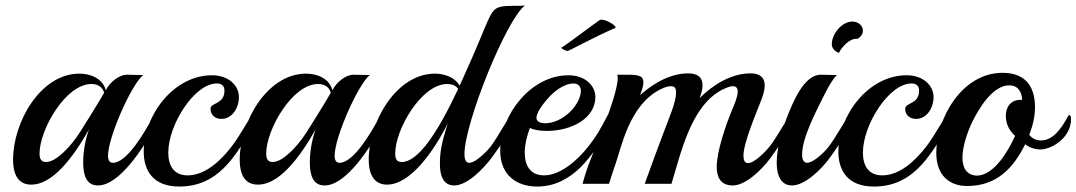

<svg xmlns="http://www.w3.org/2000/svg" viewBox="-20 -674 3947 704"><path d="M545 -201C552 -213 555 -227 555 -238C555 -248 553 -255 549 -255C547 -255 545 -253 542 -248C510 -187 445 -77 394 -77C382 -77 376 -86 376 -103C376 -170 461 -363 505 -399C502 -399 499 -399 495 -399C480 -399 456 -400 445 -400C418 -400 383 -374 368 -343C355 -391 305 -404 271 -404C129 -404 28 -227 28 -89C28 -20 57 3 95 3C170 3 244 -89 306 -199C291 -156 285 -114 285 -77C285 -30 298 6 339 6C420 6 507 -137 545 -201ZM362 -334C358 -327 332 -282 273 -189C239 -136 186 -80 149 -80C132 -80 125 -90 125 -111C125 -199 221 -366 315 -366C337 -366 355 -357 362 -334Z M903 -201C910 -213 913 -228 913 -239C913 -249 911 -256 907 -256C903 -256 859 -175 831 -139C787 -81 730 -31 668 -31C618 -31 597 -66 597 -114C597 -217 693 -368 775 -368C795 -368 803 -357 803 -342C803 -290 752 -299 752 -275C752 -250 771 -238 792 -238C831 -238 856 -278 856 -318C856 -360 819 -398 757 -398C618 -398 507 -253 507 -118C507 -48 542 10 637 10C778 10 839 -96 903 -201Z M1376 -201C1383 -213 1386 -227 1386 -238C1386 -248 1384 -255 1380 -255C1378 -255 1376 -253 1373 -248C1341 -187 1276 -77 1225 -77C1213 -77 1207 -86 1207 -103C1207 -170 1292 -363 1336 -399C1333 -399 1330 -399 1326 -399C1311 -399 1287 -400 1276 -400C1249 -400 1214 -374 1199 -343C1186 -391 1136 -404 1102 -404C960 -404 859 -227 859 -89C859 -20 888 3 926 3C1001 3 1075 -89 1137 -199C1122 -156 1116 -114 1116 -77C1116 -30 1129 6 1170 6C1251 6 1338 -137 1376 -201ZM1193 -334C1189 -327 1163 -282 1104 -189C1070 -136 1017 -80 980 -80C963 -80 956 -90 956 -111C956 -199 1052 -366 1146 -366C1168 -366 1186 -357 1193 -334Z M1905 -654C1887 -651 1839 -655 1815 -649C1773 -638 1779 -610 1679 -390C1675 -382 1671 -371 1665 -360C1646 -394 1604 -404 1575 -404C1433 -404 1332 -227 1332 -89C1332 -21 1362 3 1399 3C1485 3 1571 -120 1622 -222C1598 -147 1593 -115 1593 -73C1593 -28 1606 6 1646 6C1693 6 1752 -55 1780 -92C1817 -142 1862 -206 1863 -238C1863 -249 1860 -257 1856 -257C1852 -257 1804 -169 1780 -138C1769 -123 1725 -77 1701 -77C1690 -77 1683 -86 1683 -109C1683 -223 1837 -604 1905 -654ZM1660 -348C1582 -182 1512 -80 1453 -80C1436 -80 1429 -90 1429 -111C1429 -199 1525 -366 1620 -366C1636 -366 1651 -361 1660 -348Z M2211 -203C2219 -216 2222 -232 2222 -244C2222 -253 2219 -260 2216 -260C2214 -260 2212 -258 2209 -253C2178 -194 2165 -172 2138 -138C2102 -91 2037 -31 1975 -31C1925 -31 1904 -66 1904 -115C1904 -142 1911 -173 1923 -205C1936 -198 1959 -194 1985 -194C2077 -194 2163 -241 2163 -318C2163 -360 2126 -398 2064 -398C1927 -398 1814 -253 1814 -122C1814 -27 1880 10 1949 10C2081 10 2155 -107 2211 -203ZM2110 -339C2105 -281 2038 -222 1979 -222C1964 -222 1947 -227 1947 -242C1947 -268 1989 -314 1999 -324C2025 -350 2057 -368 2082 -368C2103 -368 2110 -354 2110 -339ZM2235 -571C2237 -572 2237 -573 2237 -574C2237 -582 2203 -602 2185 -602C2182 -602 2180 -601 2178 -600C2129 -565 2052 -506 2038 -499C2038 -496 2055 -487 2061 -487C2066 -487 2164 -541 2235 -571Z M2875 -201C2882 -213 2885 -227 2885 -238C2885 -248 2883 -255 2879 -255C2875 -255 2828 -170 2803 -138C2792 -124 2748 -76 2723 -76C2709 -76 2706 -89 2706 -104C2706 -150 2755 -265 2772 -309C2780 -330 2784 -347 2784 -361C2784 -390 2766 -405 2732 -405C2660 -405 2593 -362 2545 -314C2552 -332 2556 -348 2556 -361C2556 -391 2538 -405 2503 -405C2419 -405 2348 -344 2327 -325C2330 -335 2339 -354 2339 -371C2339 -390 2333 -400 2285 -400C2271 -400 2255 -400 2243 -400C2245 -397 2245 -393 2245 -387C2245 -351 2213 -261 2205 -241L2140 -75C2127 -42 2116 0 2116 0H2213C2220 -23 2228 -47 2236 -70C2258 -132 2287 -289 2401 -346C2418 -355 2431 -358 2440 -358C2455 -358 2459 -349 2459 -335C2459 -300 2435 -246 2414 -190C2390 -127 2367 -64 2344 0H2442C2477 -114 2514 -288 2630 -346C2647 -354 2659 -358 2667 -358C2680 -358 2685 -350 2685 -338C2685 -323 2677 -303 2671 -287C2640 -215 2608 -118 2608 -62C2608 -26 2621 6 2667 6C2715 6 2775 -54 2803 -92C2830 -128 2856 -169 2875 -201Z M3125 -532C3138 -540 3144 -551 3144 -562C3144 -579 3128 -595 3105 -595C3068 -595 3030 -551 3030 -512C3030 -498 3040 -486 3056 -480C3065 -499 3092 -532 3121 -532C3122 -532 3124 -532 3125 -532ZM3092 -201C3099 -213 3102 -228 3102 -239C3102 -249 3100 -255 3096 -255C3092 -255 3044 -170 3020 -138C2992 -102 2956 -77 2940 -77C2927 -77 2921 -89 2921 -107C2921 -168 2970 -262 3009 -339C3016 -353 3037 -390 3049 -399C3046 -399 3043 -399 3039 -399C3024 -399 3000 -400 2989 -400C2927 -400 2886 -295 2868 -250C2843 -188 2828 -126 2828 -78C2828 -16 2853 6 2884 6C2932 6 2992 -54 3020 -92C3047 -128 3073 -169 3092 -201Z M3450 -201C3457 -213 3460 -228 3460 -239C3460 -249 3458 -256 3454 -256C3450 -256 3406 -175 3378 -139C3334 -81 3277 -31 3215 -31C3165 -31 3144 -66 3144 -114C3144 -217 3240 -368 3322 -368C3342 -368 3350 -357 3350 -342C3350 -290 3299 -299 3299 -275C3299 -250 3318 -238 3339 -238C3378 -238 3403 -278 3403 -318C3403 -360 3366 -398 3304 -398C3165 -398 3054 -253 3054 -118C3054 -48 3089 10 3184 10C3325 10 3386 -96 3450 -201Z M3895 -246C3871 -201 3840 -159 3797 -159C3780 -159 3764 -166 3754 -180C3767 -213 3775 -247 3775 -281C3775 -347 3748 -407 3656 -407C3506 -407 3413 -238 3413 -114C3413 -28 3464 8 3526 8C3639 8 3698 -63 3739 -145C3754 -133 3775 -126 3795 -126C3834 -126 3907 -167 3907 -237C3907 -246 3905 -252 3901 -252C3899 -252 3897 -250 3895 -246ZM3728 -308C3726 -308 3724 -308 3722 -308C3689 -308 3668 -285 3668 -249C3668 -220 3681 -194 3702 -176C3678 -122 3625 -30 3561 -30C3523 -32 3509 -60 3509 -96C3509 -138 3528 -192 3545 -227C3568 -274 3619 -361 3680 -361C3713 -361 3726 -338 3728 -308Z"/></svg>

Font: Playball
Style: Regular
Weight: 400
Designer: Robert E. Leuschke
Foundry: Robert E. Leuschke
Version: Version 1.001